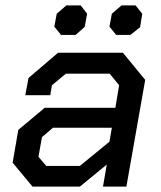

<svg xmlns="http://www.w3.org/2000/svg" viewBox="-20 -694 599 714"><path d="M27 -89 48 -211 146 -293H409L423 -377L388 -420H225L173 -377L167 -340H74L86 -404L196 -498H437L520 -397L450 0H363L377 -82L277 0H101ZM277 -77 387 -167 396 -219H177L136 -184L123 -111L152 -77ZM182 -595 191 -643 227 -674H280L304 -643L295 -594L261 -564H207ZM387 -595 396 -643 432 -674H484L509 -643L501 -593L465 -564H412Z"/></svg>

Font: Chakra Petch Medium
Style: Italic
Weight: 500
Italic angle: -10°
Designer: Katatrad Aksorn Co.,Ltd.
Foundry: Cadson Demak Co.,Ltd.
Version: Version 1.000; ttfautohint (v1.6)